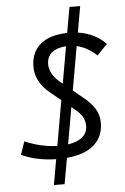

<svg xmlns="http://www.w3.org/2000/svg" viewBox="-64 -895 715 1097"><g transform="rotate(-5 293.0 -347.0)"><path d="M199.7 156.2H261.2L287.6 7.8C423.8 -4.4 498 -68.4 498 -176.8C498 -237.3 466.8 -280.3 409.2 -327.6L354.5 -372.6L398.4 -623.5C438.5 -614.7 477.1 -593.8 512.7 -559.6L571.3 -620.6C530.8 -664.1 476.6 -690.4 412.1 -699.7L438.5 -849.6H377L351.1 -703.1C216.8 -700.2 142.1 -638.2 142.1 -525.9C142.1 -472.7 168 -419.9 215.8 -379.9L284.2 -323.2L238.8 -64.9C179.7 -66.4 116.7 -80.1 53.2 -107.4L27.3 -32.7C81.1 -6.3 148.9 8.3 225.6 9.8ZM300.8 -416.5 284.2 -430.2C247.6 -460.4 227.1 -498 227.1 -534.2C227.1 -590.8 267.1 -623.5 337.9 -627.9ZM300.8 -68.4 337.9 -278.8 359.9 -260.7C394 -232.9 412.6 -205.1 412.6 -165.5C412.6 -112.3 373.5 -79.1 300.8 -68.4Z"/></g></svg>

Font: Cascadia Mono NF SemiLight
Style: Italic
Weight: 350
Italic angle: -10°
Monospace: yes
Designer: Aaron Bell
Foundry: Saja Typeworks
Version: Version 2404.023